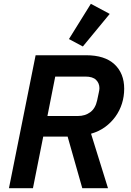

<svg xmlns="http://www.w3.org/2000/svg" viewBox="-20 -988 686 1008"><path d="M153 0H27L167 -698H432Q530 -698 581 -650.5Q632 -603 632 -522Q632 -482 620.5 -445Q609 -408 586.5 -376.5Q564 -345 532 -321.5Q500 -298 458 -286L547 0H412L335 -271H207ZM389 -379Q427 -379 454 -399Q481 -419 490 -461Q495 -486 498.5 -501Q502 -516 502 -525Q502 -551 484.5 -568.5Q467 -586 428 -586H270L229 -379ZM415 -744 342 -783 457 -968 556 -915Z"/></svg>

Font: IBM Plex Sans SmBld
Style: Italic
Weight: 600
Italic angle: -11°
Designer: Mike Abbink, Paul van der Laan, Pieter van Rosmalen
Foundry: Bold Monday
Version: Version 3.005